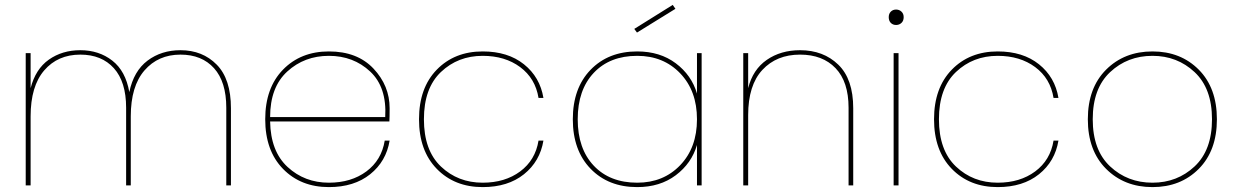

<svg xmlns="http://www.w3.org/2000/svg" viewBox="-20 -757 5049 784"><path d="M904 0V-317Q904 -423 854 -478.5Q804 -534 717 -534Q626 -534 570 -469.5Q514 -405 514 -282V0H495V-317Q495 -423 445 -478.5Q395 -534 308 -534Q216 -534 160.5 -469.5Q105 -405 105 -282V0H85V-540H105V-397Q125 -475 179.5 -513.5Q234 -552 308 -552Q384 -552 438.5 -509.5Q493 -467 508 -381Q526 -467 582.5 -509.5Q639 -552 717 -552Q807 -552 865 -493Q923 -434 923 -315V0Z M1083 -279H1553Q1560 -401 1491.5 -465Q1423 -529 1323 -529Q1223 -529 1153 -465Q1083 -401 1083 -279ZM1571 -183Q1557 -98 1491.5 -45.5Q1426 7 1323 7Q1208 7 1135.5 -67.5Q1063 -142 1063 -270Q1063 -398 1135.5 -472.5Q1208 -547 1323 -547Q1439 -547 1505 -477Q1571 -407 1571 -315Q1571 -279 1570 -261H1083Q1085 -139 1154.5 -75Q1224 -11 1323 -11Q1414 -11 1476 -57Q1538 -103 1551 -183Z M1951 -547Q2054 -547 2119.5 -494.5Q2185 -442 2199 -357H2179Q2166 -437 2104 -483Q2042 -529 1951 -529Q1850 -529 1780.5 -463Q1711 -397 1711 -270Q1711 -143 1780.5 -77Q1850 -11 1951 -11Q2042 -11 2104 -57Q2166 -103 2179 -183H2199Q2185 -98 2119.5 -45.5Q2054 7 1951 7Q1836 7 1763.5 -67.5Q1691 -142 1691 -270Q1691 -398 1763.5 -472.5Q1836 -547 1951 -547Z M2582 -547Q2675 -547 2739.5 -498.5Q2804 -450 2826 -375V-540H2845V0H2826V-165Q2804 -90 2739.5 -41.5Q2675 7 2582 7Q2464 7 2391.5 -68Q2319 -143 2319 -270Q2319 -397 2391.5 -472Q2464 -547 2582 -547ZM2582 -529Q2470 -529 2404.5 -459.5Q2339 -390 2339 -270Q2339 -150 2404.5 -80.5Q2470 -11 2582 -11Q2689 -11 2757.5 -82.5Q2826 -154 2826 -270Q2826 -386 2757.5 -457.5Q2689 -529 2582 -529ZM2727 -737 2738 -721 2581 -624 2570 -639Z M3445 0V-317Q3445 -423 3392 -478.5Q3339 -534 3247 -534Q3151 -534 3093 -471.5Q3035 -409 3035 -287V0H3015V-540H3035V-397Q3054 -473 3111 -512.5Q3168 -552 3247 -552Q3342 -552 3403 -493Q3464 -434 3464 -315V0Z M3629 0V-540H3649V0ZM3609 -687Q3609 -701 3617.5 -709.5Q3626 -718 3639 -718Q3652 -718 3661 -709.5Q3670 -701 3670 -687Q3670 -672 3661 -663.5Q3652 -655 3639 -655Q3626 -655 3617.5 -663.5Q3609 -672 3609 -687Z M4054 -547Q4157 -547 4222.5 -494.5Q4288 -442 4302 -357H4282Q4269 -437 4207 -483Q4145 -529 4054 -529Q3953 -529 3883.5 -463Q3814 -397 3814 -270Q3814 -143 3883.5 -77Q3953 -11 4054 -11Q4145 -11 4207 -57Q4269 -103 4282 -183H4302Q4288 -98 4222.5 -45.5Q4157 7 4054 7Q3939 7 3866.5 -67.5Q3794 -142 3794 -270Q3794 -398 3866.5 -472.5Q3939 -547 4054 -547Z M4875 -472.5Q4949 -398 4949 -270Q4949 -142 4875 -67.5Q4801 7 4686 7Q4571 7 4496.5 -67.5Q4422 -142 4422 -270Q4422 -398 4496.5 -472.5Q4571 -547 4686 -547Q4801 -547 4875 -472.5ZM4686 -11Q4787 -11 4858 -77.5Q4929 -144 4929 -270Q4929 -396 4858 -462.5Q4787 -529 4686 -529Q4584 -529 4513 -462.5Q4442 -396 4442 -270Q4442 -144 4513 -77.5Q4584 -11 4686 -11Z"/></svg>

Font: SVN-Poppins Thin
Style: Regular
Weight: 100
Designer: Ninad Kale (Devanagari), Jonny Pinhorn (Latin)
Foundry: Indian Type Foundry
Version: Version 3.002 2017